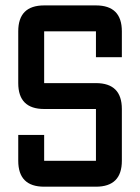

<svg xmlns="http://www.w3.org/2000/svg" viewBox="-20 -704 528 724"><path d="M48.8 -195.3H146.5V-97.7H341.8V-293H146.5Q48.8 -293 48.8 -390.6V-585.9Q48.8 -683.6 146.5 -683.6H341.8Q439.5 -683.6 439.5 -585.9V-488.3H341.8V-585.9H146.5V-390.6H341.8Q439.5 -390.6 439.5 -293V-97.7Q439.5 0 341.8 0H146.5Q48.8 0 48.8 -97.7Z"/></svg>

Font: BabelStone Runic Ruled
Style: Regular
Weight: 400
Designer: Andrew West
Foundry: BabelStone
Version: Version 7.004 November 9, 2023